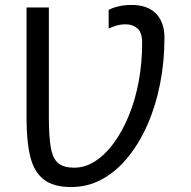

<svg xmlns="http://www.w3.org/2000/svg" viewBox="-20 -744 771 774"><path d="M267 10Q194 10 155 -21.5Q116 -53 101.5 -114.5Q87 -176 87 -264V-714H177V-271Q177 -193 185 -148.5Q193 -104 215 -86Q237 -68 279 -68Q323 -68 363.5 -94Q404 -120 438.5 -167Q473 -214 499 -277Q525 -340 539 -415Q553 -490 553 -572Q553 -613 534 -629.5Q515 -646 487 -646Q466 -646 448.5 -640.5Q431 -635 418 -629V-704Q432 -712 456 -718Q480 -724 511 -724Q575 -724 609 -689Q643 -654 643 -592Q643 -496 625.5 -407Q608 -318 575 -242.5Q542 -167 495.5 -110Q449 -53 391.5 -21.5Q334 10 267 10Z"/></svg>

Font: Noto Sans Ambassadori
Style: Regular
Weight: 400
Designer: Monotype Design Team
Foundry: Monotype Imaging Inc.
Version: Version 2.013